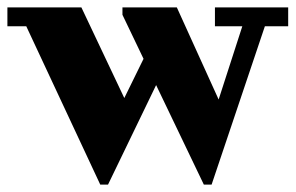

<svg xmlns="http://www.w3.org/2000/svg" viewBox="-35 -469 799 519"><path d="M-15 -449H185L301 -204L353 -310L296 -429V-449H443L556 -200L620 -398H546V-449H744V-398H681L537 30H516L387 -239L257 30H236L36 -398H-15Z"/></svg>

Font: Bigshot One
Style: Regular
Weight: 400
Designer: Gesine Todt
Foundry: Gesine Todt
Version: Version 1.001